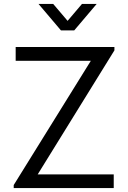

<svg xmlns="http://www.w3.org/2000/svg" viewBox="-20 -960 654 980"><path d="M176.5 -940H251.5L325 -853.5L398.5 -940H473.5L359 -805H291ZM50 0V-15.5L443.5 -649.5H60V-720H564V-703L172.5 -70H560.5V0Z"/></svg>

Font: Manrope ExtraLight
Style: Regular
Weight: 400
Version: Version 4.504